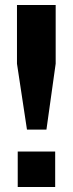

<svg xmlns="http://www.w3.org/2000/svg" viewBox="-20 -749 292 769"><path d="M88 -230 48 -494V-729H203V-494L166 -230ZM51 0V-142H201V0Z"/></svg>

Font: Hubot Sans SemiExpanded
Style: Bold
Weight: 700
Width: 6
Designer: Deni Anggara
Foundry: GitHub, Inc., Subsidiary of Microsoft Corporation
Version: Version 2.000